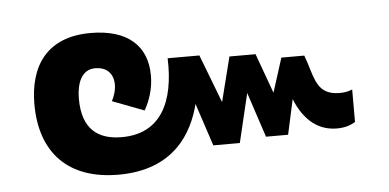

<svg xmlns="http://www.w3.org/2000/svg" viewBox="-35 -486 964 476"><g transform="rotate(-5 446.5 -248.0)"><path d="M483 -122H549L578 -244L615 -132H670L689 -219C711 -164 747 -137 792 -137C813 -137 826 -142 838 -149V-230C831 -227 821 -224 807 -224C753 -224 748 -260 733 -307L727 -324H670L643 -239L607 -338H542L514 -227L468 -347H389C393 -238 356 -162 259 -162C200 -162 161 -190 161 -266C161 -303 173 -338 208 -338C234 -338 253 -323 253 -293C253 -278 247 -262 242 -253L321 -223C334 -246 344 -275 344 -308C344 -382 296 -426 204 -426C94 -426 50 -356 50 -262C50 -142 117 -70 243 -70C381 -70 430 -157 448 -228Z"/></g></svg>

Font: Noto Sans Thai Semi
Style: Regular
Weight: 600
Designer: Monotype Design Team
Foundry: Monotype Imaging Inc.
Version: Version 1.901